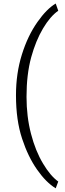

<svg xmlns="http://www.w3.org/2000/svg" viewBox="-20 -817 359 1067"><path d="M188.5 -695.3Q239.3 -767.6 289.6 -797.4L303.7 -757.3Q258.8 -726.1 218.8 -658.4Q178.7 -590.8 153.3 -498.5Q127.4 -403.3 127.4 -279.3Q127.4 -169.4 152.3 -73.5Q177.2 22.5 219.7 92.8Q259.8 160.2 303.7 191.9L289.6 229.5Q236.3 197.3 186 125.5Q135.7 53.7 103 -45.9Q68.8 -148.4 68.8 -287.6Q68.8 -409.2 101.6 -513.9Q134.3 -618.7 188.5 -695.3Z"/></svg>

Font: Mardoto Light
Style: Regular
Weight: 400
Designer: Christian Robertson, Vahan Hovhannisyan
Foundry: Google
Version: Version 1.000